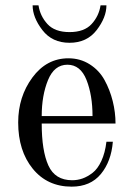

<svg xmlns="http://www.w3.org/2000/svg" viewBox="-20 -686 500 718"><path d="M240 -526Q175 -526 138.5 -573.5Q102 -621 102 -666H124Q130 -626 157.5 -596Q185 -566 240 -566Q295 -566 322.5 -596Q350 -626 356 -666H378Q378 -621 341.5 -573.5Q305 -526 240 -526ZM136 -252H326Q326 -330 303.5 -387Q281 -444 232 -444Q183 -444 159.5 -386.5Q136 -329 136 -252ZM248 12Q157 12 102.5 -55Q48 -122 48 -228Q48 -324 101 -396Q154 -468 236 -468Q280 -468 315.5 -445.5Q351 -423 371 -386.5Q391 -350 401.5 -308Q412 -266 412 -224H136Q136 -122 161 -67Q186 -12 250 -12Q270 -12 288.5 -18.5Q307 -25 326 -39.5Q345 -54 359 -84Q373 -114 378 -156H402Q396 -82 357 -35Q318 12 248 12Z"/></svg>

Font: Old Standard TT
Style: Regular
Weight: 400
Designer: Alexey Kryukov <alexios@thessalonica.org.ru>
Version: Version 1.0